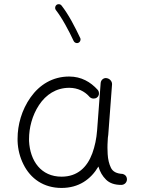

<svg xmlns="http://www.w3.org/2000/svg" viewBox="-20 -884 679 923"><path d="M275.9 -34.7C177.7 -34.7 124.5 -109.9 119.6 -206.1V-215.8C119.6 -269 134.3 -328.6 167.5 -378.9C200.7 -429.2 250 -461.9 313 -461.9C354.5 -461.9 387.2 -443.8 407.2 -421.9C416.5 -409.7 427.2 -410.2 430.7 -410.2C436 -410.2 441.4 -411.6 445.8 -415C457 -423.3 455.6 -433.6 455.6 -435.5C455.6 -441.9 453.6 -447.8 449.2 -452.6C415.5 -489.7 371.1 -516.1 312.5 -516.1C232.9 -516.1 169.9 -476.6 127 -416C84 -355.5 64.5 -283.2 64.5 -218.3V-206.5C65.9 -165.5 75.7 -127.9 92.8 -93.8C127 -24.9 189.9 19.5 275.9 19.5C358.4 19.5 416.5 -21.5 453.1 -83.5C460.4 -58.1 472.7 -37.1 489.7 -20.5C506.8 -3.4 531.2 4.9 563 4.9C578.1 4.9 590.3 -6.8 590.3 -22C589.8 -38.1 579.6 -45.4 569.3 -47.9C540.5 -49.3 522 -59.1 513.2 -77.6C504.4 -95.7 499 -117.7 497.6 -143.1C497.1 -152.8 496.6 -163.1 496.6 -173.3C496.6 -178.7 496.6 -195.3 498.5 -221.2C500 -230.5 501 -240.2 501.5 -250L518.6 -478V-480.5C518.6 -492.7 507.8 -506.3 492.7 -508.3C491.2 -508.8 490.2 -508.8 488.8 -508.8C477.5 -508.8 465.3 -500 463.9 -484.9L446.8 -257.3C443.8 -217.3 436 -180.7 423.8 -147C398.9 -79.6 352.5 -34.7 275.9 -34.7ZM251.5 -860.4C245.1 -854.5 245.1 -847.7 245.1 -845.7C245.1 -842.3 246.1 -838.9 248.5 -835.9C261.7 -818.8 276.9 -795.9 293 -767.1C309.1 -738.3 322.8 -711.4 334 -687C337.9 -678.7 346.2 -676.8 350.1 -676.8C352.5 -676.8 354.5 -677.2 356.9 -678.2C365.2 -681.6 367.2 -690.4 367.2 -694.8C367.2 -697.3 366.7 -699.2 365.7 -701.2C354 -726.6 339.8 -753.9 323.7 -783.7C307.1 -813.5 291 -837.9 275.9 -857.4C270 -864.7 263.2 -863.8 261.7 -863.8C257.8 -863.8 254.4 -862.8 251.5 -860.4Z"/></svg>

Font: Mikhak Light
Style: Regular
Weight: 300
Designer: Amin Abedi
Version: Version 3.2